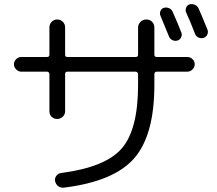

<svg xmlns="http://www.w3.org/2000/svg" viewBox="-20 -860 1040 920"><path d="M764.6 -822.3Q777.3 -826.2 790 -820.8Q802.7 -815.4 807.6 -802.7Q832 -748 848.6 -705.1Q853.5 -693.4 848.1 -681.6Q842.8 -669.9 831.1 -666Q818.4 -662.1 806.6 -667.5Q794.9 -672.9 790 -684.6Q759.8 -758.8 749 -784.2Q744.1 -794.9 748.5 -806.6Q752.9 -818.4 764.6 -822.3ZM931.6 -819.3Q942.4 -795.9 974.6 -716.8Q978.5 -705.1 973.1 -693.8Q967.8 -682.6 956.1 -678.7Q943.4 -674.8 931.2 -680.2Q918.9 -685.5 914.1 -699.2Q888.7 -764.6 872.1 -799.8Q867.2 -810.5 871.6 -822.8Q876 -835 887.7 -838.9Q900.4 -842.8 913.6 -836.9Q926.8 -831.1 931.6 -819.3ZM82 -516.6Q68.4 -516.6 57.6 -527.3Q46.9 -538.1 46.9 -552.2Q46.9 -566.4 57.6 -576.7Q68.4 -586.9 82 -586.9H205.1Q216.8 -586.9 216.8 -597.7V-728.5Q216.8 -744.1 227.5 -755.4Q238.3 -766.6 253.9 -766.6Q269.5 -766.6 280.8 -755.9Q292 -745.1 292 -728.5V-597.7Q292 -586.9 302.7 -586.9H629.9Q641.6 -586.9 641.6 -597.7V-727.5Q641.6 -743.2 652.8 -754.9Q664.1 -766.6 681.2 -766.6Q698.2 -766.6 709 -755.4Q719.7 -744.1 719.7 -727.5V-597.7Q719.7 -586.9 731.4 -586.9H877.9Q891.6 -586.9 902.3 -576.7Q913.1 -566.4 913.1 -552.2Q913.1 -538.1 902.3 -527.3Q891.6 -516.6 877.9 -516.6H731.4Q720.7 -516.6 719.7 -504.9V-453.1Q719.7 -211.9 622.6 -101.1Q525.4 9.8 286.1 39.1Q271.5 41 259.3 32.2Q247.1 23.4 244.1 7.8Q241.2 -5.9 250 -17.6Q258.8 -29.3 273.4 -31.2Q485.4 -58.6 563.5 -148.9Q641.6 -239.3 641.6 -453.1V-504.9Q641.6 -509.8 637.7 -513.2Q633.8 -516.6 629.9 -516.6H302.7Q292 -516.6 292 -504.9V-327.1Q292 -311.5 280.8 -300.8Q269.5 -290 253.9 -290Q238.3 -290 227.5 -300.3Q216.8 -310.5 216.8 -327.1V-504.9Q216.8 -509.8 213.4 -513.2Q210 -516.6 205.1 -516.6Z"/></svg>

Font: Rounded-X Mgen+ 1m regular
Style: Regular
Weight: 400
Designer: [Source Han Sans]
Ryoko NISHIZUKA  (kana & ideographs); Paul D. Hunt (Latin, Greek & Cyrillic); Wenlong ZHANG  (bopomofo
Version: Version 1.059.20150602